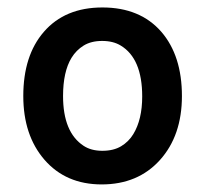

<svg xmlns="http://www.w3.org/2000/svg" viewBox="-20 -780 540 507"><path d="M248.5 -293Q153.8 -293 97.2 -358.4Q41.5 -422.9 41.5 -526.4Q41.5 -633.3 95.7 -695.8Q151.4 -760.3 250.5 -760.3Q350.1 -760.3 406.2 -695.8Q460.4 -632.8 460.4 -526.4Q460.4 -421.9 402.3 -357.4Q344.2 -293 248.5 -293ZM200.7 -395Q220.7 -381.8 250.2 -381.8Q279.8 -381.8 299.8 -393.8Q319.8 -405.8 332 -425.8Q355.5 -464.4 355.5 -525.4Q355.5 -625.5 298.8 -659.7Q278.8 -671.9 249.8 -671.9Q220.7 -671.9 200.9 -659.7Q181.2 -647.5 168.9 -627.4Q146.5 -590.8 146.5 -526.4Q146.5 -430.7 200.7 -395Z"/></svg>

Font: Capriola
Style: Regular
Weight: 400
Designer: Viktoriya Grabowska
Foundry: Viktoriya Grabowska
Version: Version 1.007